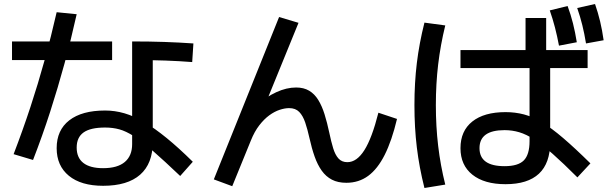

<svg xmlns="http://www.w3.org/2000/svg" viewBox="-20 -875 3040 959"><path d="M495 53Q385 53 324 3Q263 -47 263 -135Q263 -225 326 -274Q389 -323 505 -323Q554 -323 602 -309Q650 -295 701.5 -264.5Q753 -234 812.5 -185.5Q872 -137 943 -67L880 4Q799 -73 744 -121Q689 -169 649 -194.5Q609 -220 576 -229Q543 -238 505 -238Q432 -238 397.5 -213.5Q363 -189 363 -138Q363 -87 396.5 -61Q430 -35 495 -35Q567 -35 603.5 -66Q640 -97 640 -155V-668Q727 -668 801 -665.5Q875 -663 946 -658L940 -565Q876 -570 807 -572.5Q738 -575 658 -575L743 -641V-165Q743 -58 680 -2.5Q617 53 495 53ZM48 -105Q94 -225 132 -340.5Q170 -456 202.5 -573.5Q235 -691 263 -814L363 -804Q335 -678 302 -557Q269 -436 230.5 -316.5Q192 -197 145 -76ZM40 -575V-668H540V-575Z M1140 55 1048 21 1374 -790 1471 -761 1294 -327 1261 -349Q1309 -391 1360 -414.5Q1411 -438 1459 -438Q1497 -438 1524 -422Q1551 -406 1569.5 -376Q1588 -346 1601 -304.5Q1614 -263 1625 -211Q1634 -168 1644 -135Q1654 -102 1670.5 -83.5Q1687 -65 1715 -65Q1762 -65 1800 -125Q1838 -185 1870 -312L1963 -281Q1937 -172 1901.5 -101.5Q1866 -31 1819 3.5Q1772 38 1710 38Q1668 38 1638 22.5Q1608 7 1587 -22.5Q1566 -52 1551.5 -93Q1537 -134 1526 -184Q1516 -229 1504.5 -263Q1493 -297 1474.5 -316Q1456 -335 1424 -335Q1403 -335 1377 -326.5Q1351 -318 1325 -299Q1299 -280 1275 -249Q1251 -218 1233 -173Z M2505 45Q2399 45 2339.5 -2.5Q2280 -50 2280 -135Q2280 -221 2339 -268Q2398 -315 2505 -315Q2553 -315 2597 -303.5Q2641 -292 2688 -263.5Q2735 -235 2793.5 -185Q2852 -135 2929 -59L2864 11Q2793 -60 2741 -106Q2689 -152 2649 -178Q2609 -204 2573.5 -214.5Q2538 -225 2500 -225Q2375 -225 2375 -135Q2375 -45 2500 -45Q2568 -45 2596.5 -74Q2625 -103 2625 -170V-580H2605V-785H2708V-580H2728V-165Q2728 -60 2672 -7.5Q2616 45 2505 45ZM2100 64Q2074 -39 2062 -138.5Q2050 -238 2050 -350Q2050 -461 2062 -560Q2074 -659 2100 -762L2204 -748Q2180 -650 2168.5 -553Q2157 -456 2157 -350Q2157 -244 2168.5 -146.5Q2180 -49 2204 47ZM2280 -535V-625H2915V-535ZM2772 -647Q2763 -695 2752 -737.5Q2741 -780 2726 -823L2815 -845Q2831 -802 2842 -758Q2853 -714 2861 -664ZM2907 -658Q2899 -707 2888.5 -749.5Q2878 -792 2863 -835L2952 -855Q2967 -812 2977.5 -768Q2988 -724 2995 -674Z"/></svg>

Font: M PLUS 1 Thin Medium
Style: Regular
Weight: 500
Version: Version 1.001